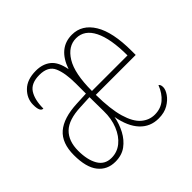

<svg xmlns="http://www.w3.org/2000/svg" viewBox="-134 -705 878 878"><g transform="rotate(-45 304.5 -266.0)"><path d="M155 10Q103 10 72.5 -28.5Q42 -67 42 -146Q42 -224 85.5 -261.5Q129 -299 218 -303L280 -306V-371Q280 -439 263 -478Q246 -517 190 -517Q136 -517 115 -484.5Q94 -452 94 -395Q73 -395 73 -440Q73 -481 104 -511.5Q135 -542 192 -542Q236 -542 264.5 -519Q293 -496 303 -441Q338 -542 425 -542Q490 -542 528 -480Q566 -418 566 -295V-270H308Q309 -176 325.5 -120Q342 -64 370.5 -39.5Q399 -15 435 -15Q474 -15 500.5 -37.5Q527 -60 542 -99Q551 -94 551 -77Q551 -61 537 -40.5Q523 -20 497.5 -5Q472 10 435 10Q381 10 345.5 -28Q310 -66 297 -138Q290 -100 272 -66Q254 -32 225.5 -11Q197 10 155 10ZM538 -295Q538 -403 509.5 -460Q481 -517 427 -517Q375 -517 341.5 -462.5Q308 -408 308 -295ZM155 -15Q192 -15 220.5 -38Q249 -61 265.5 -101.5Q282 -142 281 -192L280 -283L219 -280Q140 -277 105 -243Q70 -209 70 -146Q70 -87 91 -51Q112 -15 155 -15Z"/></g></svg>

Font: Noto Serif Khmer ExtraCondensed Thin
Style: Regular
Weight: 100
Width: 2
Designer: Danh Hong and the Monotype Design Team
Foundry: Monotype Imaging Inc.
Version: Version 2.004; ttfautohint (v1.8.4.7-5d5b)